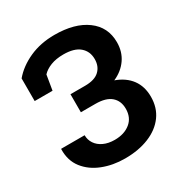

<svg xmlns="http://www.w3.org/2000/svg" viewBox="-170 -848 936 986"><g transform="rotate(-30 298.0 -355.5)"><path d="M289.1 10.3Q217.8 10.3 158 -13.2Q98.1 -36.6 62.5 -82.3Q26.9 -127.9 28.3 -194.3L29.3 -197.3H168Q168 -169.9 182.9 -147.5Q197.8 -125 225.6 -112.1Q253.4 -99.1 291 -99.1Q347.7 -99.1 383.5 -128.2Q419.4 -157.2 419.4 -210Q419.4 -256.3 388.9 -282.7Q358.4 -309.1 296.9 -309.1H210.4V-416H296.9Q354 -416 381.3 -441.7Q408.7 -467.3 408.7 -510.3Q408.7 -556.2 376.7 -583.7Q344.7 -611.3 280.8 -611.3Q237.3 -611.3 205.3 -598.9Q173.3 -586.4 154.3 -565.9L139.6 -477.5H33.7V-611.8Q75.2 -661.1 141.8 -691.2Q208.5 -721.2 291 -721.2Q410.6 -721.2 480.7 -669.7Q550.8 -618.2 550.8 -528.3Q550.8 -471.7 521.5 -429.7Q492.2 -387.7 440.9 -365.2Q499.5 -344.2 530.8 -302Q562 -259.8 562 -198.7Q562 -133.8 527.6 -86.9Q493.2 -40 431.6 -14.9Q370.1 10.3 289.1 10.3Z"/></g></svg>

Font: Robotiche
Style: Bold
Weight: 700
Designer: Google
Version: Version 2.001